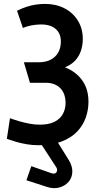

<svg xmlns="http://www.w3.org/2000/svg" viewBox="-20 -730 501 981"><path d="M102 -412 133 -307H215Q239 -307 257.5 -299.5Q276 -292 289 -278.5Q302 -265 308.5 -246Q315 -227 315 -204Q315 -172 300.5 -146.5Q286 -121 257 -107Q228 -93 183 -93Q158 -93 131.5 -98Q105 -103 82 -109.5Q59 -116 45 -121Q31 -126 31 -126L15 -21Q15 -21 28.5 -16Q42 -11 65 -4.5Q88 2 117 7Q146 12 176 12Q246 12 295 -7Q344 -26 374 -57.5Q404 -89 418 -128.5Q432 -168 432 -210Q432 -275 400 -319.5Q368 -364 312 -386Q344 -399 364 -420.5Q384 -442 393.5 -470.5Q403 -499 403 -531Q403 -584 378 -624.5Q353 -665 309.5 -687.5Q266 -710 211 -710Q187 -710 163 -706.5Q139 -703 115 -695Q91 -687 67 -675L97 -587Q110 -593 126 -597Q142 -601 159 -603Q176 -605 191 -605Q215 -605 233.5 -599Q252 -593 265 -581.5Q278 -570 284.5 -554Q291 -538 291 -518Q291 -485 277 -461Q263 -437 238 -424.5Q213 -412 181 -412ZM185 -7V-2L267 124Q273 133 271.5 142Q270 151 263 155Q256 159 243 155L140 119L115 191L220 225Q254 236 283 228Q312 220 330 199.5Q348 179 349.5 149.5Q351 120 331 87L275 -3V-7Z"/></svg>

Font: Advent Pro
Style: Regular
Weight: 400
Designer: VivaRado, Andreas Kalpakidis
Foundry: VivaRado, Andreas Kalpakidis
Version: Version 3.000